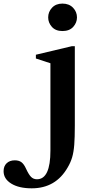

<svg xmlns="http://www.w3.org/2000/svg" viewBox="-185 -792 518 1070"><path d="M163 -619Q125 -619 104.2 -642.2Q83.5 -665.5 83.5 -695Q83.5 -726 105 -749Q126.5 -772 163 -772Q200 -772 222 -749Q244 -726 244 -695Q244 -665.5 223 -642.2Q202 -619 163 -619ZM-8.5 257.5Q-79.5 257.5 -122.2 231.2Q-165 205 -165 162Q-165 134 -148 117.8Q-131 101.5 -102.5 101.5Q-79.5 101.5 -65.5 112Q-51.5 122.5 -40 148Q-24.5 181.5 -11.5 194.2Q1.5 207 21 207Q96 207 96 47V-439.5L15 -466V-487L215 -534.5H232V-92.5Q232 -26.5 228.8 15Q225.5 56.5 217 85Q208.5 113.5 192.5 140.5Q126 257.5 -8.5 257.5Z"/></svg>

Font: Libre Caslon Text SemiBold
Style: Regular
Weight: 600
Designer: Pablo Impallari, Rodrigo Fuenzalida, Katja Schimmel
Foundry: Pablo Impallari, Rodrigo Fuenzalida
Version: Version 2.000